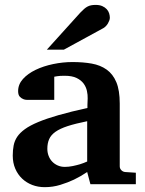

<svg xmlns="http://www.w3.org/2000/svg" viewBox="-20 -754 593 786"><path d="M350.1 0 336.9 -49.8Q311 -32.2 282.7 -18.6Q257.8 -6.8 227.1 2.7Q196.3 12.2 163.1 12.2Q135.7 12.2 112.1 3.2Q88.4 -5.9 70.6 -22.7Q52.7 -39.6 42.5 -63.5Q32.2 -87.4 32.2 -117.2Q32.2 -139.6 35.9 -158.7Q39.6 -177.7 50.5 -194.1Q61.5 -210.4 82 -225.3Q102.5 -240.2 136.5 -254.4Q170.4 -268.6 219.7 -282.7Q269 -296.9 337.9 -312V-324.2Q337.9 -331.5 338.4 -337.4Q338.4 -344.2 338.9 -351.1Q339.4 -365.2 335.9 -381.6Q332.5 -397.9 322.3 -411.9Q312 -425.8 293.5 -434.8Q274.9 -443.8 245.1 -443.8Q234.9 -443.8 226.8 -443.4Q218.8 -442.9 213.4 -441.9Q207 -440.9 202.1 -439.9V-345.2H99.1Q86.4 -344.2 76.7 -347.7Q68.4 -350.6 61.3 -357.9Q54.2 -365.2 54.2 -380.9Q54.2 -408.7 74 -430.7Q93.8 -452.6 125.7 -468Q157.7 -483.4 197.5 -491.7Q237.3 -500 276.9 -500Q319.8 -500 355.5 -493.7Q391.1 -487.3 416.7 -469Q442.4 -450.7 456.3 -417.5Q470.2 -384.3 470.2 -330.1V-73.2Q470.2 -64 476.6 -57.4Q482.9 -50.8 492.2 -49.8L536.1 -46.9V0ZM336.9 -257.8Q288.6 -248 257.1 -237.8Q225.6 -227.5 207 -214.4Q188.5 -201.2 181.2 -184.3Q173.8 -167.5 173.8 -145Q173.8 -129.4 179 -116Q184.1 -102.5 193.6 -92.5Q203.1 -82.5 216.3 -76.7Q229.5 -70.8 245.1 -70.8Q261.2 -70.8 277.6 -74.2Q293.9 -77.6 307.1 -81.5Q322.8 -86.4 336.9 -92.8ZM429.7 -681.2Q429.7 -676.3 427.5 -670.2Q425.3 -664.1 421.9 -658.2Q418.5 -652.3 413.6 -647.2Q408.7 -642.1 403.8 -639.2L241.7 -550.8H171.9L308.6 -702.1Q317.4 -711.4 324.5 -717.5Q331.5 -723.6 338.6 -727.3Q345.7 -731 353.5 -732.4Q361.3 -733.9 371.6 -733.9Q387.7 -733.9 398.7 -729Q409.7 -724.1 416.7 -716.6Q423.8 -709 426.8 -699.5Q429.7 -689.9 429.7 -681.2Z"/></svg>

Font: Charis SIL Am
Style: Bold
Weight: 700
Foundry: SIL International
Version: Version 5.000